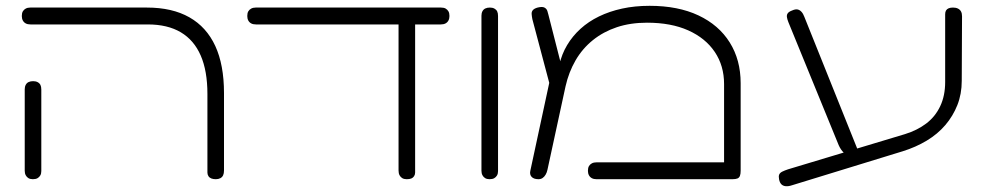

<svg xmlns="http://www.w3.org/2000/svg" viewBox="-20 -606 3382 660"><path d="M722 10Q713 10 706.5 7.5Q700 5 696.5 -0.5Q693 -6 693 -13V-283Q693 -362 670 -415Q647 -468 601.5 -495Q556 -522 488 -522H85Q75 -522 68.5 -525.5Q62 -529 58.5 -535.5Q55 -542 55 -551Q55 -561 58.5 -567Q62 -573 68.5 -576.5Q75 -580 84 -580H485Q572 -580 631 -546.5Q690 -513 720 -448Q750 -383 750 -286V-20Q750 -10 747 -3.5Q744 3 737.5 6.5Q731 10 722 10ZM93 10Q84 10 78 6.5Q72 3 68.5 -3.5Q65 -10 65 -19V-299Q65 -308 68.5 -314.5Q72 -321 78.5 -324Q85 -327 94 -327Q103 -327 109.5 -323.5Q116 -320 119 -314Q122 -308 122 -298V-18Q122 -9 118.5 -3Q115 3 109 6.5Q103 10 93 10Z M860 -522Q850 -522 843.5 -525.5Q837 -529 833.5 -535.5Q830 -542 830 -551Q830 -561 833.5 -567Q837 -573 843.5 -576.5Q850 -580 859 -580H1496Q1506 -580 1512 -576.5Q1518 -573 1521.5 -567Q1525 -561 1525 -551Q1525 -542 1521.5 -535.5Q1518 -529 1511.5 -525.5Q1505 -522 1495 -522ZM1378 10Q1369 10 1363 6.5Q1357 3 1353.5 -3.5Q1350 -10 1350 -20V-523H1407V-13Q1407 -6 1403.5 -0.5Q1400 5 1394 7.5Q1388 10 1378 10Z M1663 10Q1654 10 1648 6.5Q1642 3 1638.5 -3.5Q1635 -10 1635 -19V-552Q1635 -561 1638.5 -567.5Q1642 -574 1648.5 -577Q1655 -580 1664 -580Q1673 -580 1679.5 -576.5Q1686 -573 1689 -567Q1692 -561 1692 -551V-18Q1692 -9 1688.5 -3Q1685 3 1679 6.5Q1673 10 1663 10Z M2526 -320V-19Q2526 -8 2523.5 -1.5Q2521 5 2515 7.5Q2509 10 2498 10H2030Q2021 10 2014.5 6.5Q2008 3 2004.5 -3.5Q2001 -10 2001 -19Q2001 -29 2004.5 -35Q2008 -41 2014.5 -44.5Q2021 -48 2031 -48H2469V-317Q2469 -380 2437 -427.5Q2405 -475 2346 -501.5Q2287 -528 2204 -528Q2147 -528 2100.5 -512.5Q2054 -497 2018 -468Q1982 -439 1958.5 -398.5Q1935 -358 1924 -309L1862 -23Q1860 -13 1855.5 -5.5Q1851 2 1845 6Q1839 10 1831 10Q1815 10 1807.5 2Q1800 -6 1803 -19L1882 -386L1903 -384Q1911 -420 1929.5 -451Q1948 -482 1975.5 -507Q2003 -532 2039 -549.5Q2075 -567 2118.5 -576.5Q2162 -586 2213 -586Q2311 -586 2381 -553Q2451 -520 2488.5 -460Q2526 -400 2526 -320ZM1871 -310 1810 -540Q1808 -550 1807.5 -558Q1807 -566 1812 -571.5Q1817 -577 1828 -580Q1844 -584 1851.5 -580Q1859 -576 1861.5 -568.5Q1864 -561 1865 -556L1913 -368Z M2702 31Q2690 35 2680.5 34Q2671 33 2665.5 27Q2660 21 2658 10Q2656 0 2658.5 -6Q2661 -12 2669 -16Q2677 -20 2689 -24L3091 -145Q3133 -158 3164 -181.5Q3195 -205 3212 -241Q3229 -277 3229 -324V-557Q3229 -565 3232 -570Q3235 -575 3241 -577.5Q3247 -580 3256 -580Q3266 -580 3273 -576.5Q3280 -573 3283.5 -566.5Q3287 -560 3287 -550L3286 -328Q3286 -283 3271 -245Q3256 -207 3229.5 -176Q3203 -145 3165.5 -122.5Q3128 -100 3083 -86ZM2903 -64Q2893 -69 2881.5 -80Q2870 -91 2863 -107L2690 -530Q2686 -540 2685 -547.5Q2684 -555 2688 -560.5Q2692 -566 2703 -570Q2714 -575 2721.5 -573.5Q2729 -572 2735 -565.5Q2741 -559 2745 -548L2934 -77Z"/></svg>

Font: Fredoka Expanded Light
Style: Regular
Weight: 300
Width: 7
Designer: Ben Nathan
Foundry: Milena B. Brandão, Ben Nathan
Version: Version 2.001